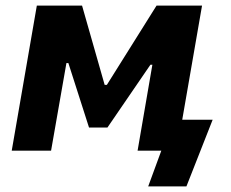

<svg xmlns="http://www.w3.org/2000/svg" viewBox="-20 -540 827 688"><path d="M22 0H163L218 -314H225L299 -83H365L519 -308H526L473 0H558L511 128H648L742 -111H633L704 -520H541L363 -236H355L274 -520H112Z"/></svg>

Font: Fixel Display
Style: Bold Italic
Weight: 700
Italic angle: -10°
Designer: AlfaBravo + MacPaw
Foundry: Kyrylo Tkachov, Marchela Mozhyna, Serhii Makarenko, Maria Weinstein, Zakhar Kryvoshyya
Version: Version 1.210;Glyphs 3.2 (3217)